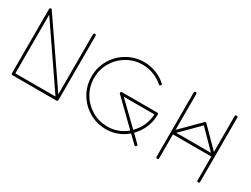

<svg xmlns="http://www.w3.org/2000/svg" viewBox="-61 -1322 2495 1908"><g transform="rotate(30 1187.0 -368.5)"><path d="M96.2 0C96.2 9.3 101.6 15.1 110.8 15.1H612.8C624 15.1 629.9 10.3 629.9 0V-735.8C629.9 -746.1 625 -751 614.7 -751C605 -751 600.1 -746.1 600.1 -735.8V-47.9L123 -744.1C120.1 -749 116.2 -751.5 111.8 -751.5C110.4 -751.5 108.4 -751 106.4 -750.5C99.6 -748 96.2 -743.2 96.2 -735.8ZM126 -688 586.9 -15.1H126Z M1181.6 -752.9C1111.8 -752.9 1047.4 -735.8 988.3 -701.2C929.2 -667 882.8 -620.6 848.1 -561.5C814 -502.4 796.9 -438.5 796.9 -368.7C796.9 -298.8 814 -234.4 848.1 -175.3C882.8 -116.2 929.2 -69.8 988.3 -35.2C1047.4 -1 1111.8 16.1 1181.6 16.1C1272.5 15.6 1352.1 -14.2 1420.9 -73.2L1507.8 11.2C1514.6 17.6 1521.5 17.6 1528.3 10.3C1535.6 3.4 1535.2 -3.9 1527.8 -11.2L1442.9 -94.2C1457.5 -109.4 1471.7 -126 1484.9 -144C1532.7 -211.4 1556.6 -286.1 1556.6 -368.2C1556.6 -377.4 1551.3 -382.8 1542 -382.8H1137.7C1131.3 -382.8 1126.5 -379.9 1124 -373.5C1121.6 -367.7 1122.6 -362.3 1127.9 -357.9L1398.9 -94.2C1335.9 -41 1263.7 -14.2 1181.6 -14.2C1117.2 -14.2 1057.6 -29.8 1003.4 -61.5C949.2 -93.3 905.8 -136.2 874 -190.4C842.3 -244.6 826.7 -304.2 826.7 -368.2C826.7 -432.6 842.3 -492.2 874 -546.4C905.8 -600.6 948.7 -643.6 1002.9 -675.3C1057.1 -707 1116.7 -723.1 1181.6 -723.1C1226.1 -723.1 1268.6 -714.8 1309.6 -698.2C1350.6 -682.1 1386.2 -660.6 1416 -633.8C1423.3 -627.4 1430.2 -627.4 1437 -634.8C1443.8 -642.1 1443.4 -649.4 1436 -655.8C1403.3 -686 1364.3 -710 1319.8 -727.1C1275.4 -744.1 1229.5 -752.9 1181.6 -752.9ZM1526.9 -353C1523.4 -283.2 1501.5 -219.2 1460.9 -162.1C1448.2 -145 1435.1 -129.4 1420.9 -115.2L1174.8 -353Z M1755.9 0C1755.9 10.3 1760.7 15.1 1770.5 15.1C1780.8 15.1 1785.6 10.3 1785.6 0V-272.9H2225.6V0C2225.6 10.3 2230.5 15.1 2240.7 15.1C2251 15.1 2255.9 10.3 2255.9 0V-735.8C2255.9 -746.1 2251 -751 2240.7 -751C2230.5 -751 2225.6 -746.1 2225.6 -735.8V-325.2L2017.6 -536.1C2010.3 -542.5 2002.9 -542.5 1996.6 -536.1L1785.6 -325.2V-735.8C1785.6 -746.1 1780.8 -751 1770.5 -751C1760.7 -751 1755.9 -746.1 1755.9 -735.8ZM2006.8 -503.9 2204.6 -303.2H1806.6Z"/></g></svg>

Font: Nemoy
Style: Light
Weight: 300
Designer: BSozoo
Foundry: BSozoo
Version: Version 001.000